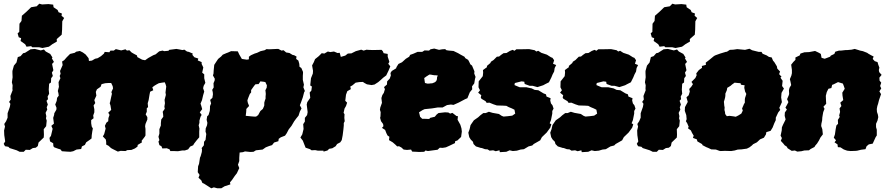

<svg xmlns="http://www.w3.org/2000/svg" viewBox="-28 -791 4789 1036"><path d="M146 -536 140 -542 115 -539 108 -552 83 -570 86 -585 73 -590 67 -611 76 -619 77 -663 88 -678 90 -706 114 -727 140 -752 170 -757 184 -771 199 -767 233 -769 259 -766 261 -752 283 -737 288 -725 306 -718 304 -706 318 -694 308 -676 307 -630 305 -604 278 -580 279 -567 255 -553 236 -539 201 -532 183 -536ZM100 28H78L62 20L24 8L17 1L-1 -2L-8 -15L0 -28L-5 -62L-6 -87L-1 -108L-5 -122L5 -137L13 -156V-180L25 -214L28 -231L21 -241L30 -254L28 -273L40 -304L39 -312L40 -331L36 -347L40 -374L39 -397V-408L47 -437L61 -454L68 -483L83 -488L97 -504L107 -506L137 -525L160 -527L192 -519L209 -524L219 -513L243 -500L255 -481L252 -476L263 -457L253 -446L260 -412L252 -399L257 -381L248 -369L247 -346L237 -339L235 -307L237 -285L229 -270L231 -256L223 -247L230 -227L224 -212L227 -200L218 -182L222 -164L220 -153L224 -140L221 -110L208 -94L209 -64L208 -49L180 -22L176 -3L165 6L149 8L133 18L111 17Z M452 -462 468 -464 485 -474 499 -477 517 -488 533 -502 537 -511 562 -509 568 -518H586L597 -526L626 -519L649 -525L657 -518L670 -520L682 -508L694 -501L711 -492L713 -483L739 -469L755 -466L772 -478L799 -493L812 -498L831 -514L849 -518L858 -515L881 -517L885 -522L924 -527L941 -524L956 -521L967 -523L981 -513L991 -511L1012 -502L1010 -495L1021 -482L1042 -475L1039 -465L1060 -456V-446L1069 -427L1063 -399L1074 -390V-369L1080 -344L1071 -328L1068 -315L1074 -297L1068 -277L1062 -251L1054 -232L1058 -220L1063 -202L1050 -185L1060 -171L1054 -161L1048 -140V-128L1044 -115L1048 -97L1047 -81V-50L1034 -35L1020 -17L1014 -7L998 0L987 15L969 21H955L932 25L908 24H891L887 15L872 9L848 10L843 -2L832 -8L827 -27L832 -35L827 -53L832 -70V-94L840 -114V-126L842 -146L853 -161L852 -175L850 -188L861 -204L859 -216L862 -234L860 -252L867 -279L865 -292L869 -324L866 -335L861 -347L846 -345L829 -342L816 -335L806 -329L794 -320L799 -304L782 -296L779 -281L774 -251L769 -234L771 -213L764 -207V-188L758 -174L767 -159V-146L757 -122L755 -110L757 -95V-60L753 -53L736 -31L738 -23L715 -9L714 0L700 10L681 18L659 19L649 24L623 23L608 27L580 13L571 8L558 -4L545 -11V-25L543 -38L527 -55L534 -67L542 -97L538 -112L546 -129L556 -137L557 -154L563 -171L556 -183L572 -198L568 -222L564 -234L567 -244L572 -268L576 -285L573 -294L582 -314L580 -326L572 -343H555L540 -342L520 -337L515 -323L495 -309L489 -295L492 -275L481 -251L486 -235L477 -222L481 -201V-185L475 -168L477 -153L464 -143V-126L467 -108L473 -98L470 -82L467 -61L466 -44L457 -37L437 -23L430 -9L414 -1L410 13L385 16L367 25L352 28L332 27L306 25L298 15L287 12L265 4L260 -2L259 -18L242 -28L239 -47L247 -58L256 -96L249 -112L263 -124L261 -139L259 -155L264 -171L265 -180L276 -199L277 -209L270 -227L278 -247L280 -263L289 -275L287 -289L284 -300L290 -323L289 -331L288 -348L298 -369L294 -381L299 -393L296 -408L310 -440L307 -459L318 -466L332 -482L350 -500L375 -506L383 -512L403 -516L419 -508L434 -497L450 -477Z M1112 225 1095 214 1073 200 1064 196 1058 182 1043 168 1049 153 1039 138 1041 106 1046 93 1051 60 1055 51 1061 29 1062 15 1060 8 1072 -7 1073 -26 1081 -36 1085 -68 1081 -81 1082 -98 1089 -115 1091 -128 1087 -145 1090 -164 1097 -170 1104 -193 1105 -208V-218L1111 -233L1106 -252L1118 -263L1121 -282L1120 -294L1117 -306L1125 -319L1124 -342L1130 -356L1131 -366L1121 -384L1124 -394L1125 -411L1128 -441L1139 -458L1149 -473L1165 -486L1174 -496L1195 -505L1201 -507L1219 -515L1255 -514L1263 -497L1277 -473L1304 -469L1315 -471V-485L1326 -493L1346 -502L1359 -506L1378 -515L1400 -520L1410 -526L1424 -525L1467 -527H1474L1491 -518L1502 -520L1516 -508L1534 -505L1550 -495L1559 -493L1572 -486L1570 -473L1582 -464L1587 -446L1588 -431L1598 -424L1607 -403V-396L1606 -382V-360L1612 -334L1609 -320L1617 -300L1613 -293L1606 -266L1596 -238L1590 -223L1599 -206L1590 -189L1583 -167L1570 -151L1559 -136L1545 -112L1530 -93L1519 -72L1510 -59L1487 -50L1476 -42L1474 -29L1451 -22L1440 -8L1424 -3L1406 4L1389 16L1353 20L1340 28L1323 29L1294 26L1283 30L1265 32L1263 61V78L1256 98L1263 116L1250 144L1239 158L1224 180L1213 193L1215 204L1184 214L1166 225H1145L1126 220ZM1342 -162H1354L1365 -170L1372 -183L1377 -192L1390 -203L1395 -214L1398 -222V-237L1401 -248L1405 -259V-271L1406 -281V-287L1405 -296L1404 -304L1411 -318L1412 -331L1407 -341L1404 -348L1394 -350L1385 -351L1377 -352L1372 -344L1367 -337H1360L1350 -336L1345 -330L1339 -322L1332 -312L1327 -305V-292L1320 -284L1312 -264L1307 -250L1308 -242L1310 -234L1312 -230L1316 -219L1310 -213L1301 -203V-196L1300 -183L1299 -176L1298 -166L1309 -165L1329 -163Z M1687 22 1673 19 1653 20 1645 14 1621 6 1613 -14 1606 -32 1593 -49 1603 -66 1610 -95 1608 -121 1617 -135V-155L1629 -170L1632 -186L1627 -227L1630 -240L1646 -263L1643 -292L1652 -302L1655 -324L1646 -330L1650 -369L1660 -394L1661 -409L1656 -438L1665 -455L1672 -472L1692 -488L1708 -504L1722 -502L1741 -513L1754 -510L1774 -513L1793 -505L1805 -506L1811 -484L1835 -491L1849 -502L1868 -503L1892 -515L1921 -523L1934 -518L1951 -523L1957 -522L1984 -521L2031 -522L2038 -514L2042 -504L2064 -500V-485L2068 -473L2073 -457L2067 -447L2078 -433L2069 -411L2056 -384L2040 -372L2028 -361L2013 -348L1993 -335L1977 -332L1952 -336L1939 -343L1930 -349L1910 -348L1891 -345L1873 -330L1862 -324L1865 -310L1846 -299L1839 -280L1835 -247L1845 -237L1839 -219L1831 -205L1826 -182L1831 -175L1830 -155L1832 -137L1827 -127V-114L1825 -93L1821 -61L1816 -35L1808 -23L1791 -14L1783 -2L1765 9L1748 12L1739 21L1718 27L1717 22Z M2234 29 2217 28 2196 27 2190 16 2168 18 2150 16 2138 5 2125 -2 2115 -1 2106 -10 2091 -23 2071 -35 2073 -53 2063 -60 2057 -72 2050 -90 2033 -101 2041 -110 2039 -122 2028 -137 2023 -155 2025 -163 2026 -186 2022 -199 2024 -211 2033 -236 2030 -262 2035 -278 2043 -290 2049 -310 2044 -321 2060 -335 2061 -352 2075 -367 2081 -384 2079 -397 2086 -408 2109 -422 2112 -430 2122 -446 2141 -455 2162 -474 2180 -485 2185 -495 2202 -501 2225 -511H2250L2263 -519L2287 -518L2295 -525L2315 -529L2341 -522L2358 -525L2374 -526L2381 -520L2395 -518L2419 -516L2444 -504L2456 -497L2478 -485L2483 -477L2498 -468L2504 -457L2510 -444L2519 -437L2532 -406L2531 -394L2538 -376L2535 -365L2531 -341L2519 -325L2520 -309L2507 -293L2494 -261L2482 -256L2448 -238L2419 -225L2405 -227L2384 -224L2360 -211H2333L2315 -208L2302 -206L2263 -202L2252 -197L2233 -185L2236 -173L2239 -160L2242 -158L2250 -150H2262L2288 -149L2293 -155L2318 -161L2328 -173L2338 -181L2373 -185L2391 -184L2401 -178L2413 -182L2435 -165L2443 -164L2441 -145L2456 -118L2462 -98L2464 -81L2460 -52L2440 -33L2428 -29L2427 -19L2398 -5L2378 4L2360 7L2345 6L2333 17L2303 21L2281 24L2268 21L2261 28ZM2276 -340H2288L2294 -341H2298L2306 -342L2313 -345L2318 -347L2322 -350L2326 -354L2329 -361L2330 -368V-373L2332 -378L2334 -384H2329L2324 -385H2316L2309 -386L2303 -387L2299 -388L2290 -389L2283 -385L2277 -381L2272 -378L2267 -374L2261 -370L2262 -364L2263 -356L2264 -350L2265 -343L2271 -342Z M2540 -1 2527 -14 2524 -26 2512 -38 2504 -51 2499 -75 2506 -94 2511 -116 2529 -142 2552 -158 2564 -169 2580 -181H2593L2610 -188L2630 -182L2664 -176L2679 -166L2689 -162L2712 -164L2736 -167L2752 -178L2748 -199L2734 -206L2717 -213L2704 -220L2686 -221L2653 -222L2635 -228L2613 -237L2598 -236L2592 -245L2570 -258L2566 -265L2569 -277L2552 -291L2562 -304L2554 -320L2555 -352L2577 -380L2579 -399L2578 -413L2600 -429L2599 -435L2618 -451L2621 -458L2635 -467L2653 -485L2665 -486L2676 -495L2689 -504L2705 -505L2723 -516L2738 -522L2748 -517L2758 -525H2774L2827 -526L2857 -520L2866 -513L2876 -517L2893 -506L2923 -496L2945 -482L2953 -479L2962 -466L2956 -447L2973 -440L2965 -424L2962 -405L2954 -390L2947 -373L2934 -347L2914 -337L2903 -331L2872 -321L2846 -328H2830L2803 -338L2801 -350L2786 -352L2750 -343L2748 -332L2769 -323L2777 -320H2813L2841 -314L2857 -306L2877 -304L2905 -287L2918 -282L2921 -270L2943 -261L2941 -249L2945 -233L2953 -223L2959 -205L2952 -192V-178L2945 -143L2938 -126L2947 -120L2941 -102L2922 -76L2896 -51L2887 -34L2875 -27L2852 -14L2844 -6L2824 -1L2799 14L2781 16L2761 22L2739 24L2722 20L2704 28L2669 30L2667 20L2647 25L2633 20L2614 22L2603 15L2589 14L2570 7L2569 8Z M2982 -1 2969 -14 2966 -26 2954 -38 2946 -51 2941 -75 2948 -94 2953 -116 2971 -142 2994 -158 3006 -169 3022 -181H3035L3052 -188L3072 -182L3106 -176L3121 -166L3131 -162L3154 -164L3178 -167L3194 -178L3190 -199L3176 -206L3159 -213L3146 -220L3128 -221L3095 -222L3077 -228L3055 -237L3040 -236L3034 -245L3012 -258L3008 -265L3011 -277L2994 -291L3004 -304L2996 -320L2997 -352L3019 -380L3021 -399L3020 -413L3042 -429L3041 -435L3060 -451L3063 -458L3077 -467L3095 -485L3107 -486L3118 -495L3131 -504L3147 -505L3165 -516L3180 -522L3190 -517L3200 -525H3216L3269 -526L3299 -520L3308 -513L3318 -517L3335 -506L3365 -496L3387 -482L3395 -479L3404 -466L3398 -447L3415 -440L3407 -424L3404 -405L3396 -390L3389 -373L3376 -347L3356 -337L3345 -331L3314 -321L3288 -328H3272L3245 -338L3243 -350L3228 -352L3192 -343L3190 -332L3211 -323L3219 -320H3255L3283 -314L3299 -306L3319 -304L3347 -287L3360 -282L3363 -270L3385 -261L3383 -249L3387 -233L3395 -223L3401 -205L3394 -192V-178L3387 -143L3380 -126L3389 -120L3383 -102L3364 -76L3338 -51L3329 -34L3317 -27L3294 -14L3286 -6L3266 -1L3241 14L3223 16L3203 22L3181 24L3164 20L3146 28L3111 30L3109 20L3089 25L3075 20L3056 22L3045 15L3031 14L3012 7L3011 8Z M3562 -536 3556 -542 3531 -539 3524 -552 3499 -570 3502 -585 3489 -590 3483 -611 3492 -619 3493 -663 3504 -678 3506 -706 3530 -727 3556 -752 3586 -757 3600 -771 3615 -767 3649 -769 3675 -766 3677 -752 3699 -737 3704 -725 3722 -718 3720 -706 3734 -694 3724 -676 3723 -630 3721 -604 3694 -580 3695 -567 3671 -553 3652 -539 3617 -532 3599 -536ZM3516 28H3494L3478 20L3440 8L3433 1L3415 -2L3408 -15L3416 -28L3411 -62L3410 -87L3415 -108L3411 -122L3421 -137L3429 -156V-180L3441 -214L3444 -231L3437 -241L3446 -254L3444 -273L3456 -304L3455 -312L3456 -331L3452 -347L3456 -374L3455 -397V-408L3463 -437L3477 -454L3484 -483L3499 -488L3513 -504L3523 -506L3553 -525L3576 -527L3608 -519L3625 -524L3635 -513L3659 -500L3671 -481L3668 -476L3679 -457L3669 -446L3676 -412L3668 -399L3673 -381L3664 -369L3663 -346L3653 -339L3651 -307L3653 -285L3645 -270L3647 -256L3639 -247L3646 -227L3640 -212L3643 -200L3634 -182L3638 -164L3636 -153L3640 -140L3637 -110L3624 -94L3625 -64L3624 -49L3596 -22L3592 -3L3581 6L3565 8L3549 18L3527 17Z M3861 24 3854 23 3835 16 3810 15 3793 7 3783 3 3762 -8 3761 -13 3735 -28 3732 -39 3711 -47 3715 -59 3706 -74 3700 -87 3684 -99 3688 -107 3680 -126 3673 -137 3677 -148 3675 -170 3667 -193 3668 -213 3683 -241 3676 -266 3688 -277 3694 -297 3691 -311 3702 -323 3711 -337 3703 -349 3724 -370 3731 -385 3729 -395 3743 -413 3760 -425 3759 -435 3781 -441 3780 -453 3797 -466 3825 -489 3833 -493 3858 -502 3891 -512 3893 -511 3910 -522 3930 -523 3950 -526 3992 -522 4016 -528 4030 -520 4066 -511H4081L4087 -501L4109 -492L4121 -484L4136 -481L4143 -464L4150 -456L4164 -433L4166 -421L4181 -405L4176 -391L4189 -377L4183 -372L4195 -355L4192 -327L4202 -313L4189 -290L4187 -265L4191 -240L4177 -209L4182 -198L4171 -184L4158 -156V-143L4150 -126L4141 -103L4130 -85L4107 -78L4105 -66L4094 -48L4073 -39L4056 -23L4036 -13L4029 -6L4016 4L4002 11L3973 15L3953 16L3936 21L3917 24L3883 23ZM3942 -161 3956 -168 3972 -178 3977 -188 3980 -195 3976 -205 3980 -215 3982 -219 3986 -229 3991 -237V-254L3992 -262L3995 -271L3999 -284L3992 -298L3991 -304L3988 -317L3989 -326L3990 -331L3981 -332L3970 -334L3968 -342L3955 -343L3945 -344L3936 -345L3922 -335L3914 -328L3906 -323L3896 -317L3895 -310L3893 -302L3889 -293L3886 -286V-276L3885 -267L3882 -255L3878 -242L3879 -233L3880 -221L3882 -211L3881 -198L3884 -186L3885 -176L3889 -170L3894 -164L3908 -166L3916 -165L3931 -163Z M4313 -509H4317L4338 -510L4370 -516L4391 -506L4401 -500L4405 -479L4422 -474L4451 -485L4455 -491L4474 -500L4479 -512L4499 -518H4510L4536 -521H4545L4567 -523L4584 -527L4604 -521L4613 -518L4628 -515L4651 -506L4658 -501L4674 -492L4686 -486L4681 -473L4692 -461L4707 -456L4711 -442L4717 -426L4714 -413L4716 -402L4729 -387L4717 -372L4718 -356L4727 -345L4721 -327L4727 -314L4717 -298L4726 -283L4715 -251L4710 -231L4706 -219L4703 -203L4704 -187L4709 -172L4711 -159L4707 -141L4699 -123V-105L4703 -91V-60L4697 -51L4691 -38L4681 -16L4660 -12L4648 -2L4642 14L4618 17L4598 22L4590 23L4562 24L4543 22L4529 17L4524 15L4507 4L4493 3L4491 -12L4475 -23L4483 -34L4471 -48L4477 -65L4481 -93L4485 -114L4494 -123L4493 -144L4503 -160L4500 -168L4505 -187L4502 -206L4512 -219L4506 -237L4522 -251L4518 -275L4517 -291L4530 -312L4525 -327L4520 -340L4494 -348L4470 -336L4462 -333L4458 -316L4442 -312L4433 -294L4428 -274L4429 -248L4430 -231L4415 -215L4421 -204L4414 -186L4412 -175L4409 -157L4408 -141L4404 -123L4403 -111L4409 -94L4412 -66L4399 -49L4391 -33L4381 -17L4370 -4L4367 2L4346 13L4337 20L4312 21L4296 25L4274 27L4261 21L4244 23L4222 9L4217 0L4206 -7L4199 -16L4185 -31L4191 -46L4184 -59L4190 -87L4191 -104L4197 -118L4208 -140L4211 -147L4206 -166L4207 -184L4218 -200L4210 -210L4221 -230L4226 -240L4219 -256L4228 -277L4230 -284L4229 -304L4232 -317L4241 -332L4237 -352L4234 -364L4242 -383L4245 -396V-414L4241 -442L4253 -457L4264 -468V-481L4287 -492L4291 -502Z"/></svg>

Font: Winky Rough Black
Style: Italic
Weight: 900
Italic angle: -8.97852°
Designer: Simon Atzbach
Foundry: typofactur
Version: Version 1.206; ttfautohint (v1.8.4.7-5d5b)